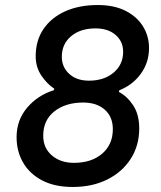

<svg xmlns="http://www.w3.org/2000/svg" viewBox="-20 -732 640 764"><path d="M269 12Q198 12 148 -14Q98 -40 72 -85Q46 -130 46 -186Q46 -254 88 -303.5Q130 -353 194 -373L196 -379Q167 -398 144.5 -431.5Q122 -465 122 -508Q122 -571 153 -616.5Q184 -662 239.5 -687Q295 -712 369 -712Q434 -712 479.5 -689Q525 -666 549 -627Q573 -588 573 -541Q573 -483 540 -438Q507 -393 455 -373L453 -366Q485 -350 509.5 -313.5Q534 -277 534 -221Q534 -153 500.5 -100.5Q467 -48 407.5 -18Q348 12 269 12ZM334 -411Q394 -411 432 -443Q470 -475 470 -526Q470 -567 440 -593Q410 -619 360 -619Q300 -619 263 -588Q226 -557 226 -506Q226 -465 255.5 -438Q285 -411 334 -411ZM274 -84Q344 -84 386.5 -120.5Q429 -157 429 -218Q429 -267 397 -295.5Q365 -324 311 -324Q241 -324 196.5 -289Q152 -254 152 -192Q152 -143 186.5 -113.5Q221 -84 274 -84Z"/></svg>

Font: DM Mono Medium
Style: Italic
Weight: 500
Italic angle: -10°
Designer: Colophon Foundry
Foundry: Colophon Foundry
Version: Version 1.000; ttfautohint (v1.8.2.53-6de2)